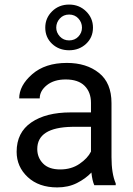

<svg xmlns="http://www.w3.org/2000/svg" viewBox="-20 -815 584 845"><path d="M395 0Q386.2 -19 382.3 -55.7Q356.9 -28.8 318.8 -9.5Q280.8 9.8 231.9 9.8Q150.9 9.8 102.1 -35.6Q53.2 -81.1 53.2 -147Q53.2 -231.9 117.7 -276.1Q182.1 -320.3 291 -320.3H380.4V-362.3Q380.4 -409.2 352.3 -437.3Q324.2 -465.3 269 -465.3Q217.8 -465.3 186.3 -440.2Q154.8 -415 154.8 -381.8H64.5Q64.5 -438.5 121.6 -488.3Q178.7 -538.1 274.4 -538.1Q360.4 -538.1 415.5 -494.1Q470.7 -450.2 470.7 -361.3V-124Q470.7 -50.8 489.3 -7.8V0ZM245.1 -69.3Q293.9 -69.3 329.8 -93.8Q365.7 -118.2 380.4 -147.9V-256.8H296.4Q144 -253.9 144 -159.2Q144 -121.6 169.4 -95.5Q194.8 -69.3 245.1 -69.3ZM179.2 -693.4Q179.2 -735.4 209.2 -765.1Q239.3 -794.9 284.2 -794.9Q328.6 -794.9 358.9 -765.1Q389.2 -735.4 389.2 -693.4Q389.2 -650.4 358.9 -622.1Q328.6 -593.8 284.2 -593.8Q239.3 -593.8 209.2 -622.1Q179.2 -650.4 179.2 -693.4ZM227.5 -693.4Q227.5 -671.9 243.4 -654.5Q259.3 -637.2 284.2 -637.2Q309.1 -637.2 325 -654.1Q340.8 -670.9 340.8 -693.4Q340.8 -716.3 325 -733.6Q309.1 -751 284.2 -751Q259.3 -751 243.4 -733.6Q227.5 -716.3 227.5 -693.4Z"/></svg>

Font: Roboto21382017
Style: Regular
Weight: 400
Designer: Christian Robertson
Foundry: Google
Version: Version 2.138; 2017